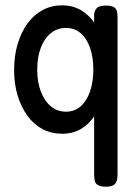

<svg xmlns="http://www.w3.org/2000/svg" viewBox="-20 -495 515 722"><path d="M214 8Q174 8 141 -9Q108 -26 84 -58.5Q60 -91 46.5 -135Q33 -179 33 -232Q33 -285 46.5 -330Q60 -375 84 -407.5Q108 -440 141 -457.5Q174 -475 214 -475Q252 -475 283 -457.5Q314 -440 335.5 -408Q357 -376 368.5 -332Q380 -288 380 -234Q380 -181 368.5 -136.5Q357 -92 335.5 -59.5Q314 -27 283.5 -9.5Q253 8 214 8ZM228 -75Q260 -75 283 -95Q306 -115 318.5 -151Q331 -187 331 -233Q331 -280 318.5 -315.5Q306 -351 283 -370.5Q260 -390 228 -390Q196 -390 171.5 -370.5Q147 -351 133.5 -315.5Q120 -280 120 -233Q120 -187 133.5 -151Q147 -115 171.5 -95Q196 -75 228 -75ZM378 207Q359 207 349 201.5Q339 196 336.5 185.5Q334 175 334 161V-442Q336 -454 341 -461Q346 -468 355 -471Q364 -474 378 -474Q398 -474 407.5 -468.5Q417 -463 419.5 -453Q422 -443 422 -429V161Q422 175 419 185Q416 195 407 201Q398 207 378 207Z"/></svg>

Font: Fredoka SemiCondensed
Style: Regular
Weight: 400
Width: 4
Designer: Ben Nathan
Foundry: Milena B. Brandão, Ben Nathan
Version: Version 2.001